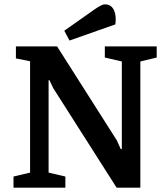

<svg xmlns="http://www.w3.org/2000/svg" viewBox="-20 -861 769 881"><path d="M42 0V-51L118 -69V-580L53 -593V-648H242L516 -217L534 -177H539V-579L461 -597V-648H699V-597L624 -579V0H515L224 -457L207 -493H203V-69L280 -51V0ZM299 -675 275 -720 414 -818Q427 -827 439.5 -834Q452 -841 462 -841Q482 -841 493.5 -828.5Q505 -816 509 -794.5Q513 -773 509 -749Z"/></svg>

Font: Faustina SemiBold
Style: Regular
Weight: 600
Designer: Alfonso Garcia
Foundry: http://www.omnibus-type.com
Version: Version 1.200